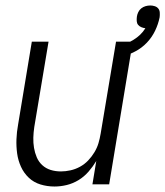

<svg xmlns="http://www.w3.org/2000/svg" viewBox="-20 -672 603 700"><path d="M179 8Q152 8 127.5 0.5Q103 -7 85 -24Q67 -41 56.5 -64Q46 -87 42.5 -112.5Q39 -138 40 -164.5Q41 -191 46 -218L96 -520H157L105 -209Q102 -189 101.5 -170Q101 -151 104 -133Q107 -115 114 -98.5Q121 -82 134 -70Q147 -58 164.5 -52.5Q182 -47 202 -47Q219 -47 237 -51Q255 -55 271.5 -64Q288 -73 301 -86.5Q314 -100 324 -116.5Q334 -133 339 -150Q344 -167 347 -185L403 -520H464L378 0H317L331 -85Q319 -65 303 -46.5Q287 -28 266.5 -15.5Q246 -3 223.5 2.5Q201 8 179 8ZM424 -465 412 -504Q426 -508 440 -513.5Q454 -519 467 -527Q480 -535 491 -545.5Q502 -556 510 -569Q502 -570 495 -573Q488 -576 483.5 -581.5Q479 -587 478.5 -595Q478 -603 479 -611Q480 -619 484 -627.5Q488 -636 495 -641.5Q502 -647 510.5 -649.5Q519 -652 528 -652Q536 -652 544 -649.5Q552 -647 557 -641Q562 -635 562.5 -626Q563 -617 562 -609Q557 -584 545.5 -560Q534 -536 515.5 -516.5Q497 -497 473 -484.5Q449 -472 424 -465Z"/></svg>

Font: Iosevka Light Oblique
Style: Regular
Weight: 300
Italic angle: -9°
Monospace: yes
Designer: Belleve Invis
Foundry: Belleve Invis
Version: Version 32.5.0; ttfautohint (v1.8.4)